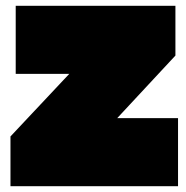

<svg xmlns="http://www.w3.org/2000/svg" viewBox="-20 -640 641 660"><path d="M583 -449 383 -234H592V0H16V-171L218 -386H34V-620H583Z"/></svg>

Font: Gasoek One
Style: Regular
Weight: 400
Designer: Jiashuo Zhang
Foundry: JAMO
Version: Version 1.000; ttfautohint (v1.8.4.7-5d5b);gftools[0.9.29]